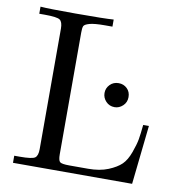

<svg xmlns="http://www.w3.org/2000/svg" viewBox="-78 -755 780 827"><g transform="rotate(10 312.5 -341.5)"><path d="M33 0V-31H57Q111 -31 123.5 -40Q136 -49 136 -78V-605Q136 -634 123.5 -643Q111 -652 57 -652H33V-683Q68 -680 185 -680Q317 -680 353 -683V-652H320Q274 -652 253 -646Q232 -640 228.5 -632Q225 -624 225 -604V-71Q225 -45 232.5 -38Q240 -31 274 -31H356Q407 -31 443.5 -46Q480 -61 499.5 -80Q519 -99 532 -135Q545 -171 549 -194Q553 -217 557 -258H582L554 0ZM422 -417Q444 -417 459 -402.5Q474 -388 474 -365Q474 -342 458 -327Q442 -312 422 -312Q399 -312 384 -328Q369 -344 369 -365Q369 -386 384 -401.5Q399 -417 422 -417Z"/></g></svg>

Font: CMU Serif
Style: Roman
Weight: 500
Version: Version 0.7.0